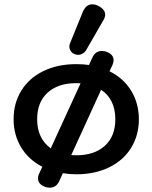

<svg xmlns="http://www.w3.org/2000/svg" viewBox="-20 -797 706 889"><path d="M623 -245Q623 -171 587.5 -113Q552 -55 486 -22.5Q420 10 333 10Q304 10 271 5L255 40Q241 72 211 72Q197 72 186 67Q156 55 156 29Q156 17 162 5L176 -25Q113 -57 78 -114.5Q43 -172 43 -245Q43 -319 78.5 -377Q114 -435 180 -467.5Q246 -500 333 -500Q367 -500 392 -496L407 -529Q421 -561 451 -561Q465 -561 476 -556Q506 -544 506 -518Q506 -508 500 -494L487 -467Q552 -435 587.5 -376.5Q623 -318 623 -245ZM215 -110 353 -411Q346 -412 333 -412Q249 -412 200.5 -368Q152 -324 152 -245Q152 -156 215 -110ZM514 -245Q514 -291 497 -326Q480 -361 448 -381L310 -79Q317 -78 333 -78Q417 -78 465.5 -122Q514 -166 514 -245ZM301 -581Q301 -589 304 -596L363 -741Q378 -777 407 -777Q421 -777 435 -770Q467 -753 467 -729Q467 -718 459 -704L379 -565Q373 -555 362.5 -549Q352 -543 341 -543Q332 -543 322 -548Q312 -553 306.5 -562Q301 -571 301 -581Z"/></svg>

Font: Kodchasan SemiBold
Style: Regular
Weight: 600
Version: Version 1.000; ttfautohint (v1.6)